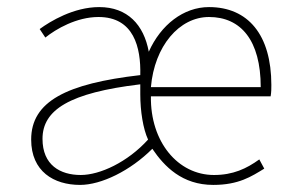

<svg xmlns="http://www.w3.org/2000/svg" viewBox="-20 -510 824 542"><path d="M206 12C266 12 348 -28 410 -90C444 -40 494 12 582 12C654 12 690 -12 726 -34L712 -60C676 -34 638 -16 584 -16C482 -16 404 -110 406 -238H744C746 -250 746 -260 746 -270C746 -412 680 -490 570 -490C498 -490 434 -440 400 -364C386 -440 340 -490 260 -490C188 -490 122 -450 92 -428L108 -404C138 -428 196 -462 258 -462C358 -462 378 -376 376 -298C168 -274 68 -224 68 -116C68 -26 132 12 206 12ZM406 -264C416 -380 486 -462 570 -462C660 -462 716 -396 716 -264H406ZM208 -16C150 -16 100 -44 100 -118C100 -200 176 -248 376 -272V-244C376 -196 384 -146 398 -116C340 -52 262 -16 208 -16Z"/></svg>

Font: Assistant ExtraLight
Style: Regular
Weight: 275
Designer: Hebrew By Ben Nathan, Latin by Paul Hunt
Version: Version 2.001;PS 002.001;hotconv 1.0.88;makeotf.lib2.5.64775